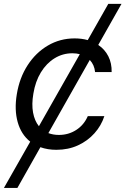

<svg xmlns="http://www.w3.org/2000/svg" viewBox="-34 -747 635 972"><path d="M581 -727.3 463.4 -519.5Q496.4 -497.5 514.4 -462.2Q532.3 -426.8 531.2 -382.1H447.4Q443.9 -418.7 420.5 -443.5L210.9 -73.2Q235.1 -63.9 264.2 -63.9Q312.9 -63.9 351.9 -89.1Q391 -114.3 410.5 -159.1H494.3Q478.7 -110.8 444.2 -72.3Q409.8 -33.7 360.8 -11.2Q311.8 11.4 251.4 11.4Q207 11.4 170.5 -1.8L54 204.5H-14.2L119 -29.8Q73.2 -66.1 55.6 -128.6Q38 -191.1 51.1 -269.9Q64.6 -353 105.8 -416.7Q147 -480.5 208.5 -516.5Q269.9 -552.6 343.8 -552.6Q379.3 -552.6 410.2 -544L514.2 -727.3ZM370 -472.7Q352.6 -477.3 332.4 -477.3Q283.4 -477.3 242.2 -451.9Q201 -426.5 172.9 -380.5Q144.9 -334.5 134.9 -272.7Q125.7 -219.5 133.3 -177.4Q141 -135.3 163 -108Z"/></svg>

Font: Inter UI
Style: Italic
Weight: 400
Italic angle: -9.39999°
Designer: Rasmus Andersson
Foundry: rsms
Version: 3.2;8d6f07862